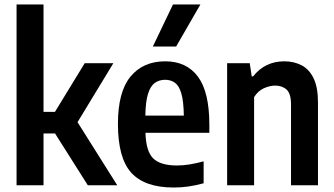

<svg xmlns="http://www.w3.org/2000/svg" viewBox="-20 -828 1492 858"><path d="M54 0V-808H174.5V-328H225.5L358.5 -545.5H486.5L326.5 -282L504 0H372.5L226 -231.5H174.5V0Z M756 10Q627.5 10 567.2 -55.5Q507 -121 507 -274.5Q507 -417.5 563.2 -485.8Q619.5 -554 718.5 -554Q813.5 -554 864.5 -485.5Q915.5 -417 915.5 -271V-234.5H630Q632.5 -151 665 -119.8Q697.5 -88.5 770.5 -88.5Q798 -88.5 827.2 -93.2Q856.5 -98 890 -107V-9Q853 1 821.2 5.5Q789.5 10 756 10ZM718 -471.5Q692 -471.5 672.5 -458Q653 -444.5 641.8 -409.8Q630.5 -375 629.5 -311.5H801.5Q800.5 -375 790.5 -409.8Q780.5 -444.5 762 -458Q743.5 -471.5 718 -471.5ZM663 -620 753 -808H875.5L767 -620Z M995 0V-545.5H1096L1105 -486.5H1111Q1164 -554 1250.5 -554Q1293 -554 1327.2 -536.5Q1361.5 -519 1381.2 -478.5Q1401 -438 1401 -369.5V0H1280.5V-361Q1280.5 -409.5 1260.8 -427.5Q1241 -445.5 1209.5 -445.5Q1186 -445.5 1159.5 -433.8Q1133 -422 1115.5 -394V0Z"/></svg>

Font: Encode Sans Condensed Condensed SemiBold
Style: Regular
Weight: 600
Width: 3
Designer: Multiple Designers
Foundry: Impallari Type
Version: Version 3.000; ttfautohint (v1.8.3) -l 8 -r 50 -G 200 -x 14 